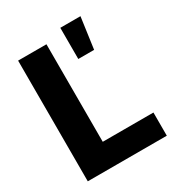

<svg xmlns="http://www.w3.org/2000/svg" viewBox="-176 -859 903 974"><g transform="rotate(-30 275.0 -372.0)"><path d="M53.7 -707H219.7V-135.7H516.6V0H53.7ZM322.3 -744.1H440.4L415 -561.5H322.3Z"/></g></svg>

Font: Pretendard ExtraBold
Style: Regular
Weight: 800
Designer: Base glyphs from Inter by Rasmus Andersson; Hangeul glyphs from Noto Sans CJK(Source Han Sans) by Jang Soo-young and Kan
Foundry: Kil Hyung-jin
Version: Version 1.309